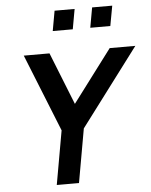

<svg xmlns="http://www.w3.org/2000/svg" viewBox="-63 -1042 858 1093"><g transform="rotate(-5 365.5 -495.0)"><path d="M405 -989.5 384.5 -875H270L290.5 -989.5ZM620 -989.5 599 -875H484.5L505 -989.5ZM731 -750 398 -307.5 343.5 0H216.5L271 -307.5L93.5 -750H240.5L359.5 -451L584.5 -750Z"/></g></svg>

Font: Russisch Sans
Style: Bold Italic
Weight: 700
Italic angle: -10°
Designer: Michael Sharanda (font) & Cristiano Sobral (main changes)
Foundry: Michael Sharanda
Version: Version 2.00;September 8, 2020;FontCreator 13.0.0.2681 64-bi